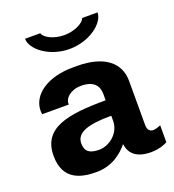

<svg xmlns="http://www.w3.org/2000/svg" viewBox="-135 -842 869 958"><g transform="rotate(-20 299.0 -363.5)"><path d="M298 -613C405 -613 491 -680 491 -737H409C404 -715 354 -687 298 -687C240 -687 193 -713 187 -737H106C106 -680 192 -613 298 -613ZM379 -345V-311C174 -311 40 -286 40 -139C40 -11 132 10 214 10C296 10 351 -33 386 -76C392 -24 428 10 504 10C554 10 585 -7 592 -11V-101C586 -98 566 -90 551 -90C537 -90 522 -100 522 -126V-362C522 -457 450 -521 302 -521H281C147 -521 56 -458 56 -372C56 -365 57 -360 58 -354H199V-362C199 -385 229 -421 288 -421C356 -421 379 -387 379 -345ZM379 -229V-202C379 -134 316 -90 266 -90C217 -90 191 -105 191 -150C191 -208 256 -229 379 -229Z"/></g></svg>

Font: Chivo
Style: Bold
Weight: 700
Designer: Hector Gatti
Foundry: Omnibus-Type
Version: Version 1.003;PS 001.003;hotconv 1.0.70;makeotf.lib2.5.58329